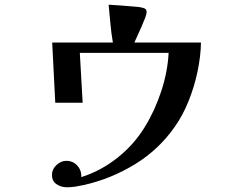

<svg xmlns="http://www.w3.org/2000/svg" viewBox="-20 -778 1040 813"><path d="M831 -598Q830 -540 816.5 -475.5Q803 -411 778.5 -350Q754 -289 720 -241Q652 -144 551.5 -82.5Q451 -21 337 5Q319 9 300.5 12Q282 15 263 15Q239 15 219.5 2Q200 -11 200 -38Q200 -61 219 -79Q238 -97 261 -97Q289 -97 307.5 -76.5Q326 -56 324 -28Q407 -54 478 -110.5Q549 -167 594 -242Q636 -310 663 -392.5Q690 -475 694 -554H318L330 -343H214L201 -598H458Q451 -638 447.5 -678Q444 -718 440 -758Q464 -757 488.5 -755Q513 -753 537 -751Q548 -750 561 -749Q574 -748 584 -745Q601 -742 601 -727Q601 -719 594.5 -702Q588 -685 579 -664.5Q570 -644 561.5 -625.5Q553 -607 549 -598Z"/></svg>

Font: Kaisei Decol
Style: Bold
Weight: 700
Designer: Font-Kai, 金井和夫
Foundry: KAZUO KANAI
Version: Version 5.003